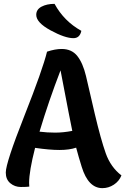

<svg xmlns="http://www.w3.org/2000/svg" viewBox="-20 -970 655 996"><path d="M224 -702Q266 -716 300 -716Q352 -716 381 -679.5Q410 -643 426 -576Q431 -556 446.5 -488Q462 -420 472 -378Q503 -247 528.5 -175Q554 -103 610 -60Q598 -30 570.5 -12Q543 6 511 6Q438 6 404 -104Q388 -155 375 -204Q340 -192 288.5 -192Q237 -192 162 -203Q131 -82 131 -21Q131 -8 132 -2Q119 0 88 0Q57 0 33.5 -19.5Q10 -39 10 -75Q10 -125 106 -368Q202 -611 224 -702ZM185 -287Q225 -282 266.5 -282Q308 -282 355 -291Q346 -332 294 -605Q232 -444 185 -287ZM402 -810Q394 -772 361 -772Q317 -772 242.5 -812.5Q168 -853 168 -893Q168 -921 195.5 -935.5Q223 -950 263 -950Q312 -860 402 -810Z"/></svg>

Font: Salsa
Style: Regular
Weight: 400
Designer: John Vargas Beltrn
Foundry: John Vargas Beltran
Version: Version 1.002